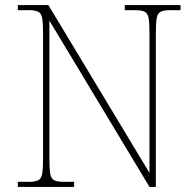

<svg xmlns="http://www.w3.org/2000/svg" viewBox="-20 -734 771 754"><path d="M50 0V-20H93Q118 -20 130 -26Q142 -32 145.5 -51Q149 -70 149 -108V-606Q149 -645 145.5 -663.5Q142 -682 130 -688Q118 -694 93 -694H50V-714H170L567 -55V-606Q567 -645 563.5 -663.5Q560 -682 548 -688Q536 -694 511 -694H470V-714H689V-694H648Q623 -694 611 -688Q599 -682 595.5 -663.5Q592 -645 592 -606V0H567L174 -653V-108Q174 -70 177.5 -51Q181 -32 193 -26Q205 -20 230 -20H271V0Z"/></svg>

Font: Noto Serif Tibetan Thin
Style: Regular
Weight: 250
Version: Version 2.103